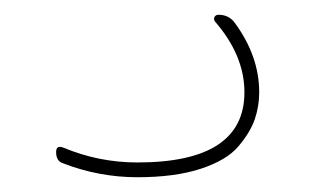

<svg xmlns="http://www.w3.org/2000/svg" viewBox="-20 -20 452 260"><path d="M65 201Q56 198 56 186Q56 176 66 180Q114 200 166 200Q311 200 311 105Q311 55 271 9Q269 6 270.5 3Q272 0 276 0Q290 0 298 11Q331 56 331 105Q331 124 325 141.5Q319 159 303 178Q287 197 252 208.5Q217 220 166 220Q114 220 65 201Z"/></svg>

Font: Rounded Mplus 1c Thin
Style: Regular
Weight: 250
Version: Version 1.059.20150529